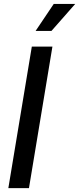

<svg xmlns="http://www.w3.org/2000/svg" viewBox="-20 -967 407 987"><path d="M249.5 -727.5 128.9 0H22.9L143.6 -727.5ZM163.1 -808.1 256.3 -946.8H366.7L244.6 -808.1Z"/></svg>

Font: Inter 20pt Medium
Style: Italic
Weight: 500
Italic angle: -9.3988°
Version: Version 4.001;git-66647c0bb